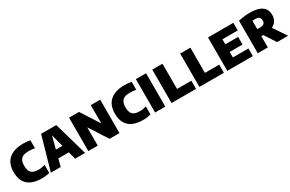

<svg xmlns="http://www.w3.org/2000/svg" viewBox="138 -1779 4479 2963"><g transform="rotate(-30 2378.0 -298.0)"><path d="M367.5 8Q260 8 185.2 -24.2Q110.5 -56.5 71.2 -123.8Q32 -191 32 -296Q32 -396.5 72.2 -464.8Q112.5 -533 189.5 -568Q266.5 -603 376 -603Q408.5 -603 441.2 -600Q474 -597 502.5 -591V-449.5Q477 -454.5 449.8 -457.5Q422.5 -460.5 393 -460.5Q334.5 -460.5 296.8 -444Q259 -427.5 240.8 -391.8Q222.5 -356 222.5 -297Q222.5 -237.5 240.2 -201.8Q258 -166 295 -150.2Q332 -134.5 390.5 -134.5Q416.5 -134.5 446 -139.5Q475.5 -144.5 502.5 -152V-10.5Q476 -2 439.5 3Q403 8 367.5 8Z M526 0 695.5 -595H966L1136 0H958L821 -522H837L701.5 0ZM659.5 -133.5 695 -270H965L1001 -133.5Z M1193.5 0V-595H1371L1606 -230.5H1580.5V-595H1748.5V0H1571.5L1337 -364.5H1361.5V0Z M2172 8Q2064.5 8 1989.8 -24.2Q1915 -56.5 1875.8 -123.8Q1836.5 -191 1836.5 -296Q1836.5 -396.5 1876.8 -464.8Q1917 -533 1994 -568Q2071 -603 2180.5 -603Q2213 -603 2245.8 -600Q2278.5 -597 2307 -591V-449.5Q2281.5 -454.5 2254.2 -457.5Q2227 -460.5 2197.5 -460.5Q2139 -460.5 2101.2 -444Q2063.5 -427.5 2045.2 -391.8Q2027 -356 2027 -297Q2027 -237.5 2044.8 -201.8Q2062.5 -166 2099.5 -150.2Q2136.5 -134.5 2195 -134.5Q2221 -134.5 2250.5 -139.5Q2280 -144.5 2307 -152V-10.5Q2280.5 -2 2244 3Q2207.5 8 2172 8Z M2383.5 0V-595H2565.5V0Z M2676.5 0V-595H2858.5V-145.5H3113V0Z M3173 0V-595H3355V-145.5H3609.5V0Z M3669.5 0V-595H4121V-459H3848V-136H4125V0ZM3786.5 -234V-370H4076.5V-234Z M4213 0V-580.5Q4259 -590.5 4311.5 -597Q4364 -603.5 4419.5 -603.5Q4560 -603.5 4631.2 -552.8Q4702.5 -502 4702.5 -400Q4702.5 -334 4669.2 -289.2Q4636 -244.5 4577 -221.8Q4518 -199 4441 -199Q4428 -199 4416 -199.5Q4404 -200 4392 -200.5V0ZM4557 0 4381 -270.5H4571L4753 0ZM4438.5 -326Q4486 -326 4509.2 -344Q4532.5 -362 4532.5 -401Q4532.5 -441.5 4509 -459.8Q4485.5 -478 4440 -478Q4427.5 -478 4415 -477Q4402.5 -476 4392 -474V-327.5Q4405 -327 4415 -326.5Q4425 -326 4438.5 -326Z"/></g></svg>

Font: Encode Sans SC SemiCondensed ExtraBold
Style: Regular
Weight: 800
Width: 4
Designer: Multiple Designers
Foundry: Impallari Type
Version: Version 3.002